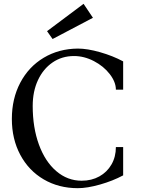

<svg xmlns="http://www.w3.org/2000/svg" viewBox="-20 -969 740 1004"><path d="M42 -347Q42 -453 86 -536.5Q130 -620 208.5 -667Q287 -714 387 -715Q437 -715 503.5 -696Q570 -677 624 -648V-500H586Q586 -540 554 -581.5Q522 -623 471 -649.5Q420 -676 367 -676Q304 -676 255 -642.5Q206 -609 178.5 -550Q151 -491 151 -415Q151 -302 183.5 -213Q216 -124 274.5 -74Q333 -24 407 -24Q459 -24 499.5 -46.5Q540 -69 563 -109Q586 -149 586 -200H624V-52Q570 -23 503 -4Q436 15 387 15Q287 15 208.5 -31Q130 -77 86 -159.5Q42 -242 42 -347ZM226 -806 417 -949 466 -876 255 -765Z"/></svg>

Font: Wittgenstein
Style: Regular
Weight: 400
Designer: Jörg Drees
Foundry: Jörg Drees
Version: Version 1.003;Glyphs 3.1.2 (3151)